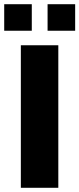

<svg xmlns="http://www.w3.org/2000/svg" viewBox="-50 -892 377 912"><path d="M49 0V-677H227V0ZM176 -746V-872H307V-746ZM-30 -746V-872H101V-746Z"/></svg>

Font: Cairo Play Black
Style: Regular
Weight: 900
Version: Version 3.119